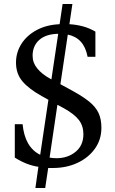

<svg xmlns="http://www.w3.org/2000/svg" viewBox="-20 -830 574 960"><path d="M157 110 172 4Q144 0 115 -11Q86 -22 54 -42V-209H93Q104 -94 181 -56L222 -331L188 -350Q125 -385 92.5 -423Q60 -461 60 -517Q60 -568 87 -610.5Q114 -653 163 -679.5Q212 -706 278 -709L293 -810H342L327 -709Q361 -707 393.5 -698.5Q426 -690 457 -672V-546H418Q409 -594 384 -621.5Q359 -649 319 -657L282 -409L346 -374Q395 -347 426.5 -321.5Q458 -296 472.5 -265.5Q487 -235 487 -191Q487 -132 454.5 -86.5Q422 -41 367 -15.5Q312 10 244 10Q231 10 221 10L206 110ZM230 -437 237 -433 271 -661Q210 -660 176.5 -630.5Q143 -601 143 -551Q143 -516 166.5 -487.5Q190 -459 230 -437ZM299 -289 267 -306 228 -42Q244 -39 263 -39Q319 -39 358 -71Q397 -103 397 -159Q397 -201 374 -230.5Q351 -260 299 -289Z"/></svg>

Font: Hedvig Letters Serif 14pt
Style: Regular
Weight: 400
Designer: Alexander Örn & Tor Weibull
Foundry: Kanon Foundry
Version: Version 1.000; ttfautohint (v1.8.4.7-5d5b)